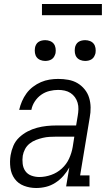

<svg xmlns="http://www.w3.org/2000/svg" viewBox="-20 -933 540 961"><path d="M161 8Q161 8 161 8Q161 8 161 8Q129 8 100 -3Q71 -14 53.5 -38Q36 -62 32 -93.5Q28 -125 33 -156Q37 -180 47 -203.5Q57 -227 76 -245Q95 -263 118 -275Q141 -287 165.5 -293.5Q190 -300 214 -302.5Q238 -305 262 -305H361L369 -353Q372 -370 372.5 -386.5Q373 -403 368.5 -418.5Q364 -434 355 -446.5Q346 -459 333 -467.5Q320 -476 304 -479.5Q288 -483 271 -483Q250 -483 227.5 -477.5Q205 -472 186 -458.5Q167 -445 154 -425Q141 -405 137 -383H76Q81 -405 90 -426Q99 -447 112.5 -465.5Q126 -484 145 -498.5Q164 -513 185 -522Q206 -531 228 -534.5Q250 -538 271 -538Q297 -538 322 -533.5Q347 -529 367.5 -517Q388 -505 403.5 -486Q419 -467 426 -444Q433 -421 433.5 -395.5Q434 -370 429 -344L381 -55H428V0H311L327 -95Q315 -73 297.5 -53Q280 -33 257.5 -18.5Q235 -4 210.5 2Q186 8 161 8ZM177 -47Q206 -47 236 -57.5Q266 -68 289.5 -89.5Q313 -111 326 -139.5Q339 -168 344 -198L352 -249H262Q245 -249 228 -248Q211 -247 194 -243Q177 -239 160 -232.5Q143 -226 128.5 -214.5Q114 -203 105.5 -187Q97 -171 94 -154Q91 -134 93.5 -113Q96 -92 107 -76.5Q118 -61 137 -54Q156 -47 177 -47ZM406 -628Q394 -628 382.5 -632.5Q371 -637 364 -646Q357 -655 355 -667.5Q353 -680 355 -693Q356 -701 360.5 -709.5Q365 -718 372.5 -723Q380 -728 389 -730Q398 -732 406 -732Q419 -732 430.5 -727.5Q442 -723 449 -714Q456 -705 458 -692.5Q460 -680 458 -667Q456 -659 451.5 -650.5Q447 -642 439.5 -637Q432 -632 423.5 -630Q415 -628 406 -628ZM206 -628Q194 -628 182.5 -632.5Q171 -637 164 -646Q157 -655 155 -667.5Q153 -680 155 -693Q156 -701 160.5 -709.5Q165 -718 172.5 -723Q180 -728 189 -730Q198 -732 206 -732Q219 -732 230.5 -727.5Q242 -723 249 -714Q256 -705 258 -692.5Q260 -680 258 -667Q256 -659 251.5 -650.5Q247 -642 239.5 -637Q232 -632 223.5 -630Q215 -628 206 -628ZM190 -857V-913H490V-857Z"/></svg>

Font: Iosevka Curly Slab LtObl
Style: Regular
Weight: 300
Italic angle: -9°
Monospace: yes
Designer: Belleve Invis
Foundry: Belleve Invis
Version: Version 11.0.0; ttfautohint (v1.8.3)